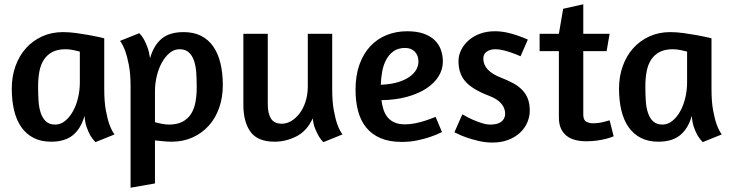

<svg xmlns="http://www.w3.org/2000/svg" viewBox="-20 -656 3413 897"><path d="M467 -241Q467 -181 474.5 -140.5Q482 -100 491 -75Q502 -45 515 -28L426 8Q413 -5 402 -23Q393 -39 385 -61.5Q377 -84 375 -115Q358 -55 320.5 -24.5Q283 6 219 6Q172 6 137.5 -11.5Q103 -29 80 -61.5Q57 -94 46 -140Q35 -186 35 -242Q35 -299 52.5 -347.5Q70 -396 101.5 -431Q133 -466 177 -486Q221 -506 274 -506Q304 -506 336.5 -501.5Q369 -497 397 -492Q425 -487 444.5 -482.5Q464 -478 467 -477ZM353 -271V-415Q343 -418 323 -422Q303 -426 287 -426Q249 -426 224.5 -413Q200 -400 185 -377Q170 -354 164 -322Q158 -290 158 -252Q158 -217 160 -185Q162 -153 170.5 -128Q179 -103 195 -88.5Q211 -74 238 -74Q263 -74 284 -91Q305 -108 320.5 -135.5Q336 -163 344.5 -198.5Q353 -234 353 -271Z M590 221V-252Q590 -312 582 -352.5Q574 -393 565 -418Q554 -447 541 -465L631 -501Q643 -489 653 -471Q661 -456 669 -434.5Q677 -413 681 -384Q698 -444 735 -475Q772 -506 838 -506Q885 -506 919.5 -488.5Q954 -471 976.5 -438.5Q999 -406 1010 -360Q1021 -314 1021 -258Q1021 -201 1004 -152.5Q987 -104 955.5 -69Q924 -34 880 -14Q836 6 782 6Q763 6 743.5 4Q724 2 704 0V201ZM704 -229V-85Q714 -82 734 -78Q754 -74 769 -74Q807 -74 832 -87Q857 -100 872 -123Q887 -146 893 -178Q899 -210 899 -248Q899 -283 897 -315Q895 -347 886.5 -372Q878 -397 862 -411.5Q846 -426 819 -426Q794 -426 773 -409Q752 -392 736.5 -364Q721 -336 712.5 -301Q704 -266 704 -229Z M1418 -498H1532V-241Q1532 -181 1539.5 -140.5Q1547 -100 1556 -75Q1567 -45 1580 -28L1491 8Q1479 -3 1469 -20Q1461 -34 1452.5 -54.5Q1444 -75 1441 -103Q1414 -44 1365 -19Q1316 6 1263 6Q1184 6 1150.5 -40Q1117 -86 1117 -166V-498H1231V-168Q1231 -126 1246 -102Q1261 -78 1297 -78Q1319 -78 1340.5 -90.5Q1362 -103 1379.5 -126Q1397 -149 1407.5 -181.5Q1418 -214 1418 -254Z M1882 -510Q1927 -510 1958.5 -499Q1990 -488 2010 -469Q2030 -450 2039.5 -424Q2049 -398 2049 -368Q2049 -332 2029 -299.5Q2009 -267 1971.5 -242.5Q1934 -218 1881 -203.5Q1828 -189 1762 -188Q1765 -165 1771.5 -144.5Q1778 -124 1790.5 -108.5Q1803 -93 1823 -84Q1843 -75 1873 -75Q1895 -75 1920 -80Q1945 -85 1966 -92Q1991 -100 2015 -110L2045 -39Q2019 -26 1989 -16Q1963 -7 1929 0Q1895 7 1857 7Q1799 7 1758 -10.5Q1717 -28 1691 -60Q1665 -92 1653 -137Q1641 -182 1641 -237Q1641 -304 1659.5 -355Q1678 -406 1710.5 -440.5Q1743 -475 1787 -492.5Q1831 -510 1882 -510ZM1759 -260Q1807 -262 1840.5 -272.5Q1874 -283 1895 -298.5Q1916 -314 1925.5 -332Q1935 -350 1935 -368Q1935 -397 1918 -414.5Q1901 -432 1873 -432Q1840 -432 1818.5 -416.5Q1797 -401 1784 -376.5Q1771 -352 1765.5 -321.5Q1760 -291 1759 -260Z M2291 -510Q2320 -510 2348 -504Q2376 -498 2398 -490Q2424 -481 2446 -471L2412 -393Q2392 -402 2372 -409Q2355 -415 2334.5 -420.5Q2314 -426 2294 -426Q2271 -426 2254.5 -415Q2238 -404 2238 -382Q2238 -325 2321 -293Q2352 -281 2377 -267.5Q2402 -254 2419.5 -236Q2437 -218 2446 -194.5Q2455 -171 2455 -139Q2455 -111 2443.5 -84Q2432 -57 2409.5 -36Q2387 -15 2354.5 -2.5Q2322 10 2281 10Q2248 10 2216 2.5Q2184 -5 2158.5 -14Q2133 -23 2118 -31L2103 -38L2140 -122L2153 -115Q2166 -107 2186 -98Q2206 -89 2229 -81.5Q2252 -74 2271 -74Q2306 -74 2323 -88Q2340 -102 2340 -125Q2340 -151 2321.5 -172.5Q2303 -194 2266 -208Q2189 -237 2155.5 -274Q2122 -311 2122 -370Q2122 -398 2135 -423.5Q2148 -449 2170.5 -468.5Q2193 -488 2224 -499Q2255 -510 2291 -510Z M2501 -498H2591L2611 -615L2705 -636V-498H2828L2814 -417H2705V-121Q2705 -95 2719 -87.5Q2733 -80 2750 -80Q2764 -80 2778 -82Q2792 -84 2803 -87Q2816 -90 2828 -94L2847 -19L2838 -16Q2829 -12 2811.5 -7.5Q2794 -3 2770.5 0.5Q2747 4 2719 4Q2691 4 2667.5 -2Q2644 -8 2627 -21.5Q2610 -35 2600.5 -56Q2591 -77 2591 -108V-417H2501Z M3304 -241Q3304 -181 3311.5 -140.5Q3319 -100 3328 -75Q3339 -45 3352 -28L3263 8Q3250 -5 3239 -23Q3230 -39 3222 -61.5Q3214 -84 3212 -115Q3195 -55 3157.5 -24.5Q3120 6 3056 6Q3009 6 2974.5 -11.5Q2940 -29 2917 -61.5Q2894 -94 2883 -140Q2872 -186 2872 -242Q2872 -299 2889.5 -347.5Q2907 -396 2938.5 -431Q2970 -466 3014 -486Q3058 -506 3111 -506Q3141 -506 3173.5 -501.5Q3206 -497 3234 -492Q3262 -487 3281.5 -482.5Q3301 -478 3304 -477ZM3190 -271V-415Q3180 -418 3160 -422Q3140 -426 3124 -426Q3086 -426 3061.5 -413Q3037 -400 3022 -377Q3007 -354 3001 -322Q2995 -290 2995 -252Q2995 -217 2997 -185Q2999 -153 3007.5 -128Q3016 -103 3032 -88.5Q3048 -74 3075 -74Q3100 -74 3121 -91Q3142 -108 3157.5 -135.5Q3173 -163 3181.5 -198.5Q3190 -234 3190 -271Z"/></svg>

Font: Amaranth
Style: Regular
Weight: 400
Designer: Gesine Todt
Foundry: Gesine Todt
Version: Version 1.001